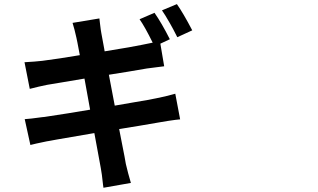

<svg xmlns="http://www.w3.org/2000/svg" viewBox="-20 -848 1540 929"><path d="M480.5 60.5Q479.5 55.7 478.5 45.9Q472.7 -9.8 467.8 -34.2Q464.8 -51.8 450.2 -129.9Q441.4 -177.7 436.5 -204.1Q366.2 -192.4 254.9 -172.9Q227.5 -168 217.8 -166Q213.9 -165 206.1 -164.1Q144.5 -151.4 127 -146.5L99.6 -271.5Q122.1 -272.5 184.6 -281.2Q191.4 -282.2 195.3 -282.2Q220.7 -286.1 309.6 -299.8Q378.9 -311.5 416 -317.4L388.7 -467.8Q348.6 -460.9 278.3 -449.2Q222.7 -440.4 208 -437.5Q168.9 -429.7 124 -418L98.6 -546.9Q151.4 -549.8 184.6 -553.7Q262.7 -563.5 366.2 -581.1Q361.3 -605.5 354.5 -642.6Q350.6 -660.2 349.6 -666Q340.8 -706.1 331.1 -737.3L460.9 -758.8Q461.9 -752 463.9 -733.4Q467.8 -699.2 470.7 -685.5Q472.7 -673.8 484.4 -611.3Q485.4 -603.5 486.3 -599.6Q630.9 -623 666 -630.9Q687.5 -634.8 718.8 -641.6Q680.7 -718.8 655.3 -754.9L727.5 -786.1Q761.7 -737.3 801.8 -658.2L755.9 -636.7L774.4 -527.3Q764.6 -526.4 736.3 -522.5Q704.1 -518.6 690.4 -516.6L598.6 -501L506.8 -486.3L535.2 -336.9Q565.4 -341.8 620.1 -351.6Q708 -366.2 734.4 -372.1Q776.4 -379.9 828.1 -394.5L851.6 -270.5Q835.9 -269.5 791 -262.7Q767.6 -258.8 755.9 -256.8Q650.4 -238.3 556.6 -223.6Q561.5 -200.2 569.3 -158.2Q585.9 -75.2 588.9 -54.7Q599.6 -8.8 613.3 37.1ZM837.9 -668Q816.4 -710.9 802.7 -734.4Q778.3 -777.3 763.7 -797.9L835.9 -828.1Q866.2 -785.2 910.2 -701.2Z"/></svg>

Font: Bpmf GenSeki Gothic B
Style: B
Weight: 700
Foundry: But Ko
Version: Version 1.320